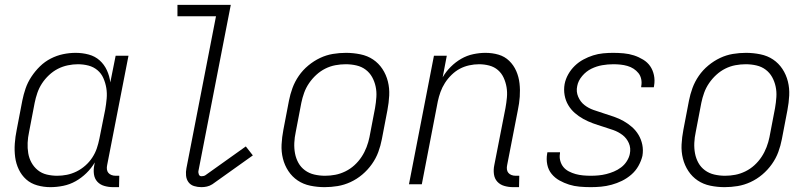

<svg xmlns="http://www.w3.org/2000/svg" viewBox="-20 -760 3340 792"><path d="M188 12Q160 12 133.5 4.5Q107 -3 88 -20Q69 -37 57.5 -61Q46 -85 42.5 -112Q39 -139 41 -167.5Q43 -196 49 -225L72 -345Q77 -370 85.5 -395Q94 -420 109.5 -443.5Q125 -467 145 -486.5Q165 -506 189.5 -518.5Q214 -531 240 -536.5Q266 -542 292 -542Q320 -542 346 -535Q372 -528 391 -511Q410 -494 421 -470Q432 -446 435 -420L457 -530H510L422 -79Q420 -70 421 -61.5Q422 -53 427 -47Q432 -41 440 -38Q448 -35 457 -35H472L471 12H447Q428 12 410.5 7Q393 2 381.5 -10.5Q370 -23 367.5 -41.5Q365 -60 369 -79L371 -90Q357 -66 336.5 -46Q316 -26 292 -12.5Q268 1 241 6.5Q214 12 188 12ZM216 -35Q236 -35 256 -39Q276 -43 295.5 -52.5Q315 -62 332 -77Q349 -92 361 -110.5Q373 -129 379.5 -148.5Q386 -168 390 -188L414 -308Q418 -331 420 -353.5Q422 -376 418.5 -397Q415 -418 406.5 -437.5Q398 -457 382 -470.5Q366 -484 345 -489.5Q324 -495 301 -495Q281 -495 259.5 -490.5Q238 -486 218.5 -476Q199 -466 182 -450Q165 -434 153 -415.5Q141 -397 134 -376.5Q127 -356 123 -336L100 -216Q95 -193 94 -171Q93 -149 96.5 -128Q100 -107 110 -89Q120 -71 136 -58Q152 -45 173 -40Q194 -35 216 -35Z M811 12Q795 12 780.5 7.5Q766 3 757.5 -8.5Q749 -20 747.5 -35.5Q746 -51 749 -66L871 -693H712V-740H932L799 -57Q797 -49 800 -41Q803 -33 811 -33Q815 -33 819.5 -34Q824 -35 827 -37L994 -156L1023 -119L856 0Q845 7 833.5 9.5Q822 12 811 12Z M1319 12Q1289 12 1260 6Q1231 0 1208 -15.5Q1185 -31 1169.5 -54.5Q1154 -78 1147 -106Q1140 -134 1141.5 -164Q1143 -194 1149 -225L1172 -345Q1177 -371 1186.5 -397Q1196 -423 1212.5 -447Q1229 -471 1252 -490Q1275 -509 1300.5 -521Q1326 -533 1353 -537.5Q1380 -542 1407 -542Q1437 -542 1466.5 -536Q1496 -530 1519 -514.5Q1542 -499 1557.5 -475.5Q1573 -452 1580 -424Q1587 -396 1585.5 -366Q1584 -336 1578 -305L1555 -185Q1550 -159 1540.5 -133Q1531 -107 1514 -83Q1497 -59 1474.5 -40Q1452 -21 1426 -9Q1400 3 1373 7.5Q1346 12 1319 12ZM1321 -35Q1342 -35 1363 -39Q1384 -43 1404.5 -53Q1425 -63 1442 -78.5Q1459 -94 1471.5 -113Q1484 -132 1492 -153Q1500 -174 1504 -194L1527 -314Q1531 -337 1532.5 -359.5Q1534 -382 1529.5 -403Q1525 -424 1515 -442Q1505 -460 1488.5 -472.5Q1472 -485 1450.5 -490Q1429 -495 1406 -495Q1385 -495 1363.5 -491Q1342 -487 1322 -477Q1302 -467 1285 -451.5Q1268 -436 1255 -417Q1242 -398 1234.5 -377Q1227 -356 1223 -336L1200 -216Q1195 -193 1194 -170.5Q1193 -148 1197 -127Q1201 -106 1211 -88Q1221 -70 1238 -57.5Q1255 -45 1276.5 -40Q1298 -35 1321 -35Z M2097 12Q2078 12 2060.5 7Q2043 2 2031.5 -10.5Q2020 -23 2017.5 -41.5Q2015 -60 2019 -79L2065 -314Q2069 -336 2071 -358Q2073 -380 2069.5 -400.5Q2066 -421 2057.5 -439.5Q2049 -458 2034 -471Q2019 -484 1998.5 -489.5Q1978 -495 1956 -495Q1936 -495 1915.5 -490.5Q1895 -486 1877 -476.5Q1859 -467 1843 -451.5Q1827 -436 1815.5 -418Q1804 -400 1797 -380.5Q1790 -361 1786 -342L1720 0H1667L1770 -530H1823L1806 -441Q1819 -464 1839 -484Q1859 -504 1882.5 -517.5Q1906 -531 1932 -536.5Q1958 -542 1982 -542Q2011 -542 2036.5 -534.5Q2062 -527 2080.5 -509Q2099 -491 2109.5 -467Q2120 -443 2123 -416Q2126 -389 2124 -361Q2122 -333 2116 -305L2072 -79Q2070 -70 2071 -61.5Q2072 -53 2077 -47Q2082 -41 2090 -38Q2098 -35 2107 -35H2122L2121 12Z M2417 12Q2394 12 2371 10Q2348 8 2327.5 1.5Q2307 -5 2288 -15.5Q2269 -26 2255.5 -42.5Q2242 -59 2237.5 -81Q2233 -103 2237 -126L2238 -132H2290V-128Q2287 -112 2291 -97Q2295 -82 2304 -71Q2313 -60 2326.5 -53Q2340 -46 2354.5 -42Q2369 -38 2385 -36.5Q2401 -35 2417 -35Q2433 -35 2449 -36.5Q2465 -38 2481 -42Q2497 -46 2512.5 -52.5Q2528 -59 2542 -69.5Q2556 -80 2565.5 -95Q2575 -110 2578 -125Q2583 -149 2574 -169.5Q2565 -190 2548 -203Q2531 -216 2510 -223.5Q2489 -231 2467.5 -237.5Q2446 -244 2425.5 -251.5Q2405 -259 2386 -269.5Q2367 -280 2351 -294Q2335 -308 2324 -326.5Q2313 -345 2309 -367.5Q2305 -390 2309 -413Q2313 -434 2324 -453.5Q2335 -473 2351 -488.5Q2367 -504 2386.5 -514.5Q2406 -525 2426.5 -531.5Q2447 -538 2468 -540Q2489 -542 2509 -542Q2531 -542 2553 -540Q2575 -538 2595 -531.5Q2615 -525 2633 -514Q2651 -503 2662 -487Q2673 -471 2677.5 -450Q2682 -429 2678 -406L2677 -400H2625V-404Q2628 -419 2625 -433.5Q2622 -448 2613.5 -458.5Q2605 -469 2593.5 -476.5Q2582 -484 2568 -488Q2554 -492 2539.5 -493.5Q2525 -495 2510 -495Q2487 -495 2464 -491Q2441 -487 2419.5 -476.5Q2398 -466 2381.5 -446.5Q2365 -427 2361 -405Q2356 -382 2365 -361Q2374 -340 2390.5 -327Q2407 -314 2428 -306.5Q2449 -299 2470 -292.5Q2491 -286 2512.5 -278.5Q2534 -271 2552.5 -260.5Q2571 -250 2587 -236Q2603 -222 2614 -203.5Q2625 -185 2629.5 -163Q2634 -141 2630 -117Q2625 -96 2613.5 -75.5Q2602 -55 2584 -39.5Q2566 -24 2545.5 -14Q2525 -4 2503 2Q2481 8 2459.5 10Q2438 12 2417 12Z M2969 12Q2939 12 2910 6Q2881 0 2858 -15.5Q2835 -31 2819.5 -54.5Q2804 -78 2797 -106Q2790 -134 2791.5 -164Q2793 -194 2799 -225L2822 -345Q2827 -371 2836.5 -397Q2846 -423 2862.5 -447Q2879 -471 2902 -490Q2925 -509 2950.5 -521Q2976 -533 3003 -537.5Q3030 -542 3057 -542Q3087 -542 3116.5 -536Q3146 -530 3169 -514.5Q3192 -499 3207.5 -475.5Q3223 -452 3230 -424Q3237 -396 3235.5 -366Q3234 -336 3228 -305L3205 -185Q3200 -159 3190.5 -133Q3181 -107 3164 -83Q3147 -59 3124.5 -40Q3102 -21 3076 -9Q3050 3 3023 7.5Q2996 12 2969 12ZM2971 -35Q2992 -35 3013 -39Q3034 -43 3054.5 -53Q3075 -63 3092 -78.5Q3109 -94 3121.5 -113Q3134 -132 3142 -153Q3150 -174 3154 -194L3177 -314Q3181 -337 3182.5 -359.5Q3184 -382 3179.5 -403Q3175 -424 3165 -442Q3155 -460 3138.5 -472.5Q3122 -485 3100.5 -490Q3079 -495 3056 -495Q3035 -495 3013.5 -491Q2992 -487 2972 -477Q2952 -467 2935 -451.5Q2918 -436 2905 -417Q2892 -398 2884.5 -377Q2877 -356 2873 -336L2850 -216Q2845 -193 2844 -170.5Q2843 -148 2847 -127Q2851 -106 2861 -88Q2871 -70 2888 -57.5Q2905 -45 2926.5 -40Q2948 -35 2971 -35Z"/></svg>

Font: Lode Dark Term
Style: Italic
Weight: 400
Italic angle: -11°
Monospace: yes
Designer: Belleve Invis
Foundry: Belleve Invis
Version: Version 29.2.0